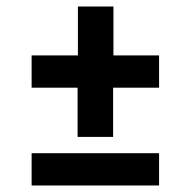

<svg xmlns="http://www.w3.org/2000/svg" viewBox="-20 -546 586 589"><path d="M218 -126V-277H77V-376H219V-526H328V-376H468V-277H327V-126ZM77 23V-76H468V23Z"/></svg>

Font: Grenze Gotisch Black
Style: Regular
Weight: 900
Designer: Renata Polastri
Foundry: Omnibus-Type
Version: Version 1.001